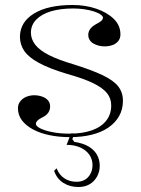

<svg xmlns="http://www.w3.org/2000/svg" viewBox="-20 -535 566 770"><path d="M261 15Q216 15 178 7Q140 -1 111.5 -16.5Q83 -32 67.5 -53Q52 -74 52 -101Q52 -117 61.5 -129Q71 -141 86 -147Q101 -153 117 -153Q133 -153 148 -148Q163 -143 172 -133Q181 -123 181 -108Q181 -95 174.5 -84.5Q168 -74 155 -67Q137 -58 130.5 -51.5Q124 -45 124 -38Q124 -29 142 -20Q160 -11 190.5 -5Q221 1 258 1Q310 1 347.5 -12Q385 -25 405.5 -50.5Q426 -76 426 -112Q426 -140 409.5 -161Q393 -182 354.5 -201Q316 -220 248 -239Q178 -260 136.5 -282.5Q95 -305 77.5 -330.5Q60 -356 60 -387Q60 -446 116 -480.5Q172 -515 271 -515Q323 -515 366.5 -500Q410 -485 436.5 -459Q463 -433 463 -397Q463 -381 454 -370Q445 -359 430.5 -354Q416 -349 400 -349Q387 -349 375.5 -352Q364 -355 354.5 -360.5Q345 -366 339.5 -375Q334 -384 334 -395Q334 -421 365 -438Q381 -446 387 -452Q393 -458 393 -464Q393 -470 383 -477Q373 -484 355.5 -489.5Q338 -495 317 -498Q296 -501 274 -501Q222 -501 184 -489.5Q146 -478 125 -456Q104 -434 104 -404Q104 -378 121.5 -355.5Q139 -333 176.5 -314Q214 -295 275 -277Q349 -254 392.5 -233Q436 -212 454.5 -188Q473 -164 473 -131Q473 -96 457.5 -69Q442 -42 414 -23Q386 -4 347 5.5Q308 15 261 15ZM295 215Q260 215 234 198.5Q208 182 197 150L207 140Q217 166 238 180Q259 194 287 194Q307 194 321 185.5Q335 177 343 161.5Q351 146 351 127Q351 111 344.5 96.5Q338 82 324.5 70.5Q311 59 291.5 52.5Q272 46 247 46L265 0H279L270 23L278 34Q312 39 334.5 52Q357 65 368.5 85Q380 105 380 130Q380 153 369.5 172.5Q359 192 340 203.5Q321 215 295 215Z"/></svg>

Font: Kalnia Light
Style: Regular
Weight: 300
Designer: Frida Medrano
Foundry: Frida Medrano
Version: Version 1.105